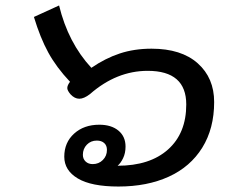

<svg xmlns="http://www.w3.org/2000/svg" viewBox="-20 -673 839 702"><path d="M215 -100Q215 -152 251 -184.5Q287 -217 343 -217Q387 -217 413 -195.5Q439 -174 439 -137Q439 -113 430 -94.5Q421 -76 410 -67Q528 -67 594.5 -126.5Q661 -186 661 -291Q661 -414 520 -414Q406 -414 309 -329Q287 -312 270 -312Q253 -312 238 -328Q226 -342 226 -351Q226 -361 236 -374Q186 -427 156.5 -481Q127 -535 104 -611L196 -653Q229 -517 314 -425Q365 -460 418 -477.5Q471 -495 534 -495Q643 -495 703 -441.5Q763 -388 763 -300Q763 -203 719.5 -133Q676 -63 597 -27Q518 9 413 9Q314 9 264.5 -20.5Q215 -50 215 -100ZM371 -125Q371 -141 361 -150Q351 -159 334 -159Q312 -159 297.5 -144Q283 -129 283 -107Q283 -92 293 -82.5Q303 -73 319 -73Q341 -73 356 -88Q371 -103 371 -125Z"/></svg>

Font: Niramit Medium
Style: Italic
Weight: 500
Italic angle: -10°
Designer: Katatrad Aksorn Co.,Ltd.
Foundry: Cadson Demak Co.,Ltd.
Version: Version 1.000; ttfautohint (v1.6)